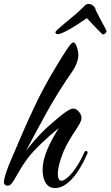

<svg xmlns="http://www.w3.org/2000/svg" viewBox="-81 -942 560 973"><path d="M361 -162C362 -164 363 -168 363 -169C363 -174 359 -177 355 -177C352 -177 349 -175 346 -169C310 -86 257 -26 230 -26C217 -26 212 -42 212 -61C212 -89 223 -132 241 -174C276 -257 332 -312 332 -344C332 -369 307 -392 291 -392C270 -392 232 -362 163 -301C163 -301 111 -256 51 -178C82 -237 125 -317 156 -373C198 -449 252 -533 280 -572C316 -621 316 -658 316 -664C316 -685 304 -727 292 -727C283 -727 274 -715 262 -698C236 -659 163 -544 108 -431C52 -317 8 -208 -19 -146C-46 -85 -61 -40 -61 -19C-61 -5 -50 -1 -41 -1C-15 -1 0 -60 58 -138C88 -180 165 -252 217 -293C176 -227 135 -152 135 -81C135 -30 154 11 198 11C258 11 316 -59 361 -162ZM458 -787C450 -805 433 -833 404 -891C402 -910 381 -922 369 -922C353 -922 349 -914 340 -905C294 -859 259 -837 206 -788C202 -784 200 -781 200 -777C200 -773 204 -769 212 -769C239 -769 321 -823 359 -850C452 -751 439 -768 442 -768C448 -768 459 -776 459 -784C459 -785 458 -786 458 -787Z"/></svg>

Font: Mervale Script
Style: Regular
Weight: 400
Designer: Astigmatic (AOETI)
Foundry: Astigmatic (AOETI)
Version: Version 1.000